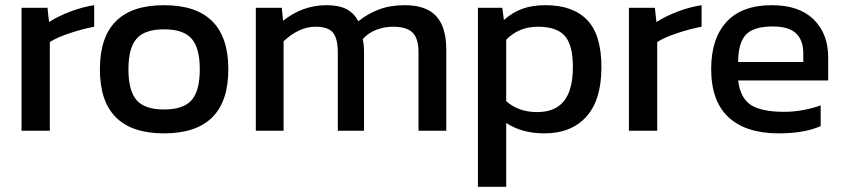

<svg xmlns="http://www.w3.org/2000/svg" viewBox="-20 -504 3255 740"><path d="M63 -474H163L169 -419Q203 -441 250 -459Q297 -477 343 -484V-401Q300 -393 250 -376.5Q200 -360 172 -342V0H63Z M365 -237Q365 -484 612 -484Q860 -484 860 -237Q860 10 612 10Q365 10 365 -237ZM750 -237Q750 -319 718.5 -355Q687 -391 612 -391Q538 -391 506.5 -355Q475 -319 475 -237Q475 -154 506.5 -118Q538 -82 612 -82Q687 -82 718.5 -118Q750 -154 750 -237Z M966 -474H1066L1071 -424Q1147 -484 1238 -484Q1287 -484 1316 -468.5Q1345 -453 1361 -422Q1397 -451 1440.5 -467.5Q1484 -484 1540 -484Q1622 -484 1661 -442Q1700 -400 1700 -313V0H1593V-302Q1593 -356 1570 -378.5Q1547 -401 1495 -401Q1461 -401 1430 -389Q1399 -377 1378 -353Q1383 -334 1383 -304V0H1282V-301Q1282 -355 1263.5 -378Q1245 -401 1196 -401Q1133 -401 1073 -345V0H966Z M1822 -474H1916L1922 -427Q1955 -456 1993 -470Q2031 -484 2082 -484Q2188 -484 2243 -427Q2298 -370 2298 -245Q2298 -119 2240 -54.5Q2182 10 2078 10Q1992 10 1931 -30V216H1822ZM2188 -246Q2188 -330 2157 -365.5Q2126 -401 2053 -401Q1980 -401 1931 -351V-114Q1979 -72 2050 -72Q2120 -72 2154 -115Q2188 -158 2188 -246Z M2404 -474H2504L2510 -419Q2544 -441 2591 -459Q2638 -477 2684 -484V-401Q2641 -393 2591 -376.5Q2541 -360 2513 -342V0H2404Z M2721 -238Q2721 -355 2780 -419.5Q2839 -484 2955 -484Q3060 -484 3116 -429Q3172 -374 3172 -282V-194H2825Q2833 -126 2874 -99.5Q2915 -73 3003 -73Q3039 -73 3076.5 -80Q3114 -87 3143 -98V-18Q3080 10 2981 10Q2855 10 2788 -52Q2721 -114 2721 -238ZM3076 -265V-298Q3076 -349 3048 -375.5Q3020 -402 2958 -402Q2884 -402 2854.5 -370Q2825 -338 2825 -265Z"/></svg>

Font: Kanit
Style: Regular
Weight: 400
Designer: Katatrad Team
Foundry: Cadson Demak
Version: Version 1.001